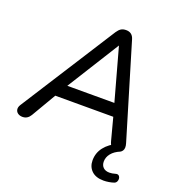

<svg xmlns="http://www.w3.org/2000/svg" viewBox="-153 -802 1040 1123"><g transform="rotate(20 367.0 -240.5)"><path d="M8 -53.3 385.1 -644.1Q396.6 -661.5 409 -669.4Q421.5 -677.3 440.5 -677.3Q460.2 -677.3 472.6 -667.6Q485 -658 490.7 -638.7L665.7 -55.9Q675.1 -25.4 663.7 -9.1Q652.3 7.3 628.8 7.3Q608.9 7.3 596.9 -3.4Q584.8 -14.1 579.1 -36.7L537.2 -195.2L571.3 -175H149L192.3 -193.3L92.1 -22.5Q74.3 7.3 43.4 7.3Q26 7.3 14.2 -1Q2.5 -9.3 0.2 -23.3Q-2 -37.4 8 -53.3ZM217.6 -236.8 195.2 -253.4H550.2L525.8 -235.5L431.4 -577.3H430.6ZM515.6 105.1Q515.6 59 543.8 22.9Q571.9 -13.3 623.5 -35.8L651.6 2.1Q616.9 16.2 598.3 39.3Q579.7 62.3 579.7 89.8Q579.7 112.7 593.7 126.3Q607.7 139.8 632.2 139.8Q649.6 139.8 668.1 134.1Q684.7 128.8 692.4 139.6Q700.1 150.3 696.7 165Q693.3 179.7 680.7 184.6Q666.4 189.6 649.1 192.4Q631.7 195.3 615.9 195.3Q567.7 195.3 541.6 170.3Q515.6 145.4 515.6 105.1Z"/></g></svg>

Font: SN Pro Thin
Style: Italic
Weight: 200
Italic angle: -9°
Designer: Tobias Whetton
Foundry: Supernotes
Version: Version 1.003;Glyphs 3.3 (3324)